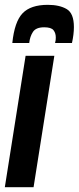

<svg xmlns="http://www.w3.org/2000/svg" viewBox="-36 -775 326 795"><path d="M103 0H-16L70 -544H189ZM162 -755Q210 -755 240 -737.5Q270 -720 270 -663Q270 -633 262 -597H192Q194 -604 194.5 -609Q195 -614 195 -620Q195 -638 185.5 -650Q176 -662 147 -662Q113 -662 100.5 -643Q88 -624 85 -597H15Q24 -685 57.5 -720Q91 -755 162 -755Z"/></svg>

Font: Georama ExtraCondensed
Style: Bold Italic
Weight: 700
Width: 2
Italic angle: -9°
Designer: Jean-Baptiste Levee
Foundry: Production Type
Version: Version 1.000